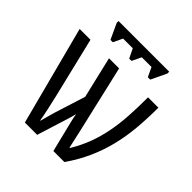

<svg xmlns="http://www.w3.org/2000/svg" viewBox="-191 -843 981 981"><g transform="rotate(45 299.0 -352.5)"><path d="M476.1 -705.1V-691.9L436 -607.9H418.9L395 -658.2H325.2L300.8 -607.9H284.2L259.8 -658.2H189.9L166 -607.9H148.9L109.9 -691.9V-705.1ZM138.2 0 -2 -536.1H76.2L155.8 -206.1Q165.5 -164.6 173.8 -126.2Q182.1 -87.9 186 -63H188Q190.4 -71.8 194.1 -85.4Q197.8 -99.1 202.1 -115Q206.5 -130.9 211.4 -147.2Q216.3 -163.6 221.2 -178.2L263.2 -311L210 -536.1H283.2L350.1 -247.1Q354 -231 359.4 -207.5Q364.7 -184.1 370.4 -158.9Q376 -133.8 381.3 -110.4Q386.7 -86.9 390.1 -70.8H393.1Q423.8 -121.6 443.1 -172.9Q462.4 -224.1 473.4 -280.3Q484.4 -336.4 488.3 -399.4Q492.2 -462.4 492.2 -536.1H566.9Q566.9 -456.5 560.5 -386.2Q554.2 -315.9 538.1 -250.7Q522 -185.5 494.4 -123.8Q466.8 -62 423.8 0H344.2L303.2 -166Q299.8 -178.7 297.1 -192.4Q294.4 -206.1 293 -215.8Q290.5 -206.1 286.6 -190.9Q282.7 -175.8 278.8 -165L227.1 0Z"/></g></svg>

Font: Droid Sans Mono
Style: Regular
Weight: 400
Monospace: yes
Foundry: Ascender Corporation
Version: Version 1.00 build 112